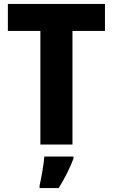

<svg xmlns="http://www.w3.org/2000/svg" viewBox="-20 -800 573 975"><path d="M348 -66V-643H513V-780H20V-643H185V-66ZM353 6V-5H205C202 36 190 103 181 142V155H278C310 104 334 55 353 6Z"/></svg>

Font: Noto Sans Malayalam UI SemiCondensed ExtraBold
Style: Regular
Weight: 800
Width: 4
Designer: Jelle Bosma - Monotype Design Team
Foundry: Monotype Imaging Inc.
Version: Version 2.104